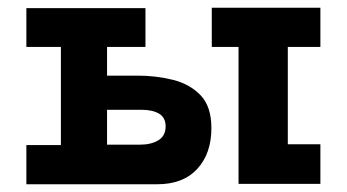

<svg xmlns="http://www.w3.org/2000/svg" viewBox="-20 -474 894 495"><path d="M48 1V-100H137V-353H48V-453H355V-353H256V-279H334Q383 -279 426.5 -268Q470 -257 497.5 -228Q525 -199 525 -144Q525 -78 488.5 -38.5Q452 1 386 1ZM256 -101H340Q370 -101 388.5 -112.5Q407 -124 407 -148Q407 -171 390 -181Q373 -191 344 -191H256ZM595 0V-102V-353H526V-454H806V-353H722V-102H806V0Z"/></svg>

Font: Podkova ExtraBold
Style: Regular
Weight: 800
Designer: Ilya Yudin
Foundry: Cyreal (www.cyreal.org)
Version: Version 2.103